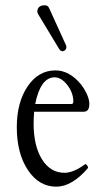

<svg xmlns="http://www.w3.org/2000/svg" viewBox="-20 -689 391 720"><path d="M199 -510 123 -636Q117 -646 122.5 -657Q128 -668 143 -669Q159 -671 164 -659L225 -525Q231 -514 228 -506.5Q225 -499 216 -497Q207 -495 199 -510ZM191 11Q126 11 84.5 -51.5Q43 -114 43 -212Q43 -305 83.5 -365Q124 -425 188 -425Q241 -425 285 -371Q315 -329 315 -299Q315 -270 294 -270H108Q106 -242 106 -226Q106 -142 137.5 -91.5Q169 -41 222 -41Q255 -41 299 -73Q300 -75 303.5 -72Q307 -69 309 -65Q311 -61 310 -59Q250 11 191 11ZM185 -399Q132 -399 112 -299H248Q255 -299 255 -308Q255 -341 232.5 -370Q210 -399 185 -399Z"/></svg>

Font: Junicode Cond Light
Style: Regular
Weight: 300
Width: 3
Designer: Peter S. Baker
Version: Version 2.201